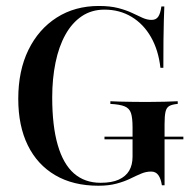

<svg xmlns="http://www.w3.org/2000/svg" viewBox="-20 -602 625 634"><path d="M304.8 11.3Q221.8 11.3 162.5 -23.4Q103.2 -58.1 71.8 -122.2Q40.3 -186.3 40.3 -275.8Q40.3 -368.5 73.8 -437.1Q107.3 -505.6 167.3 -544Q227.4 -582.3 306.5 -582.3Q343.5 -582.3 370.2 -575.4Q396.8 -568.5 416.1 -559.3Q435.5 -550 450.8 -543.1Q466.1 -536.3 480.6 -536.3Q495.2 -536.3 502.4 -546.8Q509.7 -557.3 512.9 -580.6H522.6Q521.8 -560.5 521 -533.9Q520.2 -507.3 519.8 -469.8Q519.4 -432.3 519.4 -378.2H509.7Q503.2 -436.3 478.6 -479.4Q454 -522.6 414.5 -546.4Q375 -570.2 325 -570.2Q282.3 -570.2 250 -548.4Q217.7 -526.6 196 -487.5Q174.2 -448.4 163.3 -395.2Q152.4 -341.9 152.4 -280.6Q152.4 -186.3 170.6 -123.4Q188.7 -60.5 224.2 -29.4Q259.7 1.6 312.1 1.6Q349.2 1.6 372.2 -8.9Q395.2 -19.4 406.5 -38.3Q417.7 -57.3 417.7 -84.7V-181.5Q417.7 -212.9 412.5 -228.6Q407.3 -244.4 391.5 -250.8Q375.8 -257.3 344.4 -258.9V-267.7Q356.5 -266.9 375.4 -266.5Q394.4 -266.1 417.3 -265.7Q440.3 -265.3 463.7 -265.3Q496.8 -265.3 523 -266.1Q549.2 -266.9 566.9 -267.7V-258.9Q548.4 -257.3 539.1 -252Q529.8 -246.8 526.6 -233.1Q523.4 -219.4 523.4 -191.9V9.7H514.5Q511.3 -12.1 502.8 -23.8Q494.4 -35.5 479 -35.5Q462.1 -35.5 446 -28.6Q429.8 -21.8 410.1 -12.1Q390.3 -2.4 364.5 4.4Q338.7 11.3 304.8 11.3ZM325 -141.9V-150.8H585.5V-141.9Z"/></svg>

Font: Playfair 144pt SemiCondensed SemiBold
Style: Regular
Weight: 600
Width: 4
Designer: Claus Eggers Sørensen
Foundry: Claus Eggers Sørensen
Version: Version 2.203